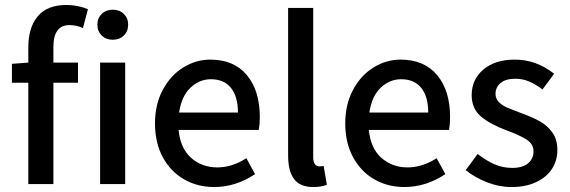

<svg xmlns="http://www.w3.org/2000/svg" viewBox="-20 -741 2295 773"><path d="M28 0ZM195 -552V-489H294V-408H195V0H94V-408H28V-484L94 -489V-551Q94 -630 132 -675.5Q170 -721 248 -721Q292 -721 334 -704L314 -628Q287 -640 260 -640Q195 -640 195 -552ZM383 -489H484V0H383ZM372 -642Q372 -668 389.5 -685Q407 -702 434 -702Q461 -702 478.5 -685Q496 -668 496 -642Q496 -615 478.5 -598Q461 -581 434 -581Q407 -581 389.5 -598Q372 -615 372 -642Z M1022 -218H699Q706 -144 749.5 -105.5Q793 -67 855 -67Q914 -67 972 -104L1007 -40Q929 12 842 12Q775 12 721 -19Q667 -50 635.5 -108Q604 -166 604 -244Q604 -321 635.5 -379.5Q667 -438 718 -469.5Q769 -501 827 -501Q922 -501 974 -438.5Q1026 -376 1026 -270Q1026 -242 1022 -218ZM938 -288Q938 -352 910 -387Q882 -422 829 -422Q783 -422 747 -388Q711 -354 701 -288Z M1140 -114V-709H1241V-108Q1241 -89 1248 -80Q1255 -71 1265 -71Q1274 -71 1283 -73L1296 3Q1273 12 1241 12Q1188 12 1164 -20Q1140 -52 1140 -114Z M1788 -218H1465Q1472 -144 1515.5 -105.5Q1559 -67 1621 -67Q1680 -67 1738 -104L1773 -40Q1695 12 1608 12Q1541 12 1487 -19Q1433 -50 1401.5 -108Q1370 -166 1370 -244Q1370 -321 1401.5 -379.5Q1433 -438 1484 -469.5Q1535 -501 1593 -501Q1688 -501 1740 -438.5Q1792 -376 1792 -270Q1792 -242 1788 -218ZM1704 -288Q1704 -352 1676 -387Q1648 -422 1595 -422Q1549 -422 1513 -388Q1477 -354 1467 -288Z M1855 -56 1903 -121Q1938 -94 1971 -79.5Q2004 -65 2042 -65Q2084 -65 2106 -83.5Q2128 -102 2128 -131Q2128 -161 2101 -178.5Q2074 -196 2020 -216Q1955 -240 1917 -271.5Q1879 -303 1879 -358Q1879 -421 1926 -461Q1973 -501 2053 -501Q2139 -501 2211 -444L2164 -381Q2136 -402 2110 -413Q2084 -424 2055 -424Q2016 -424 1995.5 -407Q1975 -390 1975 -363Q1975 -343 1989 -329.5Q2003 -316 2021.5 -308Q2040 -300 2080 -285Q2124 -269 2153.5 -252.5Q2183 -236 2203.5 -208Q2224 -180 2224 -137Q2224 -95 2202.5 -61.5Q2181 -28 2139 -8Q2097 12 2039 12Q1990 12 1941 -7Q1892 -26 1855 -56Z"/></svg>

Font: Assistant SemiBold
Style: Regular
Weight: 600
Designer: Hebrew By Ben Nathan, Latin by Paul Hunt
Version: Version 2.001; ttfautohint (v1.6)